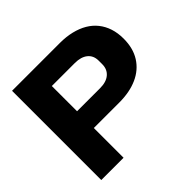

<svg xmlns="http://www.w3.org/2000/svg" viewBox="-175 -919 1109 1109"><g transform="rotate(-45 380.0 -364.5)"><path d="M58 0V-729H449Q500 -729 543.5 -718.5Q587 -708 621 -688Q655 -668 678.5 -638.5Q702 -609 714.5 -571Q727 -533 727 -486Q727 -408 692.5 -353.5Q658 -299 595.5 -271Q533 -243 448 -243H225V-380H428Q479 -380 507 -404Q535 -428 535 -469V-498Q535 -540 506.5 -563Q478 -586 428 -586H240V0Z"/></g></svg>

Font: Hubot Sans SemiExpanded
Style: Bold
Weight: 700
Width: 6
Designer: Deni Anggara
Foundry: GitHub, Inc., Subsidiary of Microsoft Corporation
Version: Version 2.000